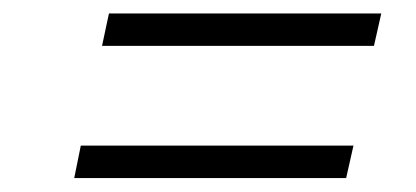

<svg xmlns="http://www.w3.org/2000/svg" viewBox="-20 -490 613 283"><path d="M490.2 -227.5H89.4L99.1 -275.4H501ZM531.2 -422.4H130.4L140.6 -470.2H542Z"/></svg>

Font: Ufes Sans Light
Style: Italic
Weight: 200
Designer: Ricardo Esteves & Thais Bronze
Foundry: ProDesignUfes - Ricardo Esteves, Thais Bronze
Version: Version 2.0